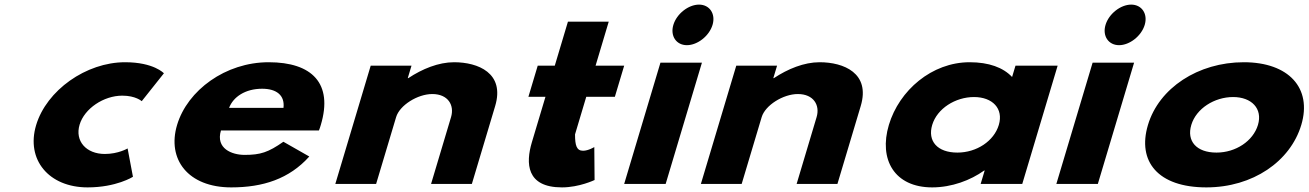

<svg xmlns="http://www.w3.org/2000/svg" viewBox="-20 -798 5677 833"><path d="M510.6 -383C569.1 -383 594.9 -359 594.9 -359L691.1 -480C691.1 -480 647.5 -528 522.6 -528C353.4 -528 181.9 -406 136.7 -255C91.9 -105 192 15 360.1 15C485.1 15 556.8 -31 556.8 -31L533.6 -154C533.6 -154 493.4 -130 435 -130C353.9 -130 304.1 -186 325.3 -257C346.3 -327 429.6 -383 510.6 -383Z M1363.7 -232C1366.5 -238 1369.8 -249 1371.9 -256C1425.7 -436 1334.2 -528 1145.7 -528C958.1 -528 793.2 -406 748.3 -256C703.7 -107 795.7 15 983.2 15C1121.2 15 1234.9 -22 1321.9 -119L1209.5 -183C1143.7 -137 1110.1 -126 1041.2 -126C986.7 -126 914.9 -153 938.6 -232ZM973.9 -330C991.6 -377 1043.5 -413 1117.3 -413C1180.2 -413 1216.3 -384 1209.9 -330Z M1434.8 0H1611.8L1698.6 -290C1713.8 -341 1791.4 -390 1855.5 -390C1924.5 -390 1952.2 -341 1936.9 -290L1850.2 0H2027.2L2128.3 -338C2171.1 -481 2054.1 -528 1950 -528C1882.3 -528 1811.9 -499 1751.5 -459H1749.1L1765.3 -513H1588.3Z M2386.9 -513H2312.9L2272.5 -378H2346.5L2287.6 -181C2260.4 -90 2263 15 2418 15C2493.1 15 2559.6 -17 2559.6 -17L2558.4 -160C2558.4 -160 2532.6 -144 2509.6 -144C2481.6 -144 2474.8 -167 2474.8 -215L2523.5 -378H2647.6L2688 -513H2563.9L2621 -704H2444Z M2688 0H2868L3025.3 -526H2845.3ZM2901.4 -690C2887 -642 2914.1 -602 2960.1 -602C3006.1 -602 3057 -642 3071.4 -690C3085.7 -738 3058.7 -778 3012.7 -778C2966.7 -778 2915.7 -738 2901.4 -690Z M3020.8 0H3197.8L3284.6 -290C3299.8 -341 3377.4 -390 3441.5 -390C3510.5 -390 3538.2 -341 3522.9 -290L3436.2 0H3613.2L3714.3 -338C3757.1 -481 3640.1 -528 3536 -528C3468.3 -528 3397.9 -499 3337.5 -459H3335.1L3351.3 -513H3174.3Z M3836.4 -256C3791.6 -106 3860.4 15 4024.4 15C4109.1 15 4191 -16 4249.6 -58H4252L4234.6 0H4415.1L4568.6 -513H4385.7L4371 -464C4332.4 -505 4270.4 -528 4186.9 -528C4022.8 -528 3881.3 -406 3836.4 -256ZM4024.4 -256C4045.7 -327 4124.8 -377 4205.8 -377C4285.7 -377 4334.6 -327 4313.4 -256C4292.5 -186 4217.2 -136 4133.7 -136C4046.6 -136 4003.5 -186 4024.4 -256Z M4563 0H4743L4900.3 -526H4720.3ZM4776.4 -690C4762 -642 4789.1 -602 4835.1 -602C4881.1 -602 4932 -642 4946.4 -690C4960.7 -738 4933.7 -778 4887.7 -778C4841.7 -778 4790.7 -738 4776.4 -690Z M4960.5 -256C4913.2 -98 5003.4 15 5213.8 15C5415.6 15 5578.4 -98 5625.7 -256C5673.5 -416 5571 -528 5376.2 -528C5177.8 -528 5008.3 -416 4960.5 -256ZM5148.5 -256C5169.7 -327 5248.8 -377 5329.9 -377C5409.7 -377 5458.9 -327 5437.7 -256C5416.7 -186 5341.3 -136 5257.8 -136C5170.7 -136 5127.5 -186 5148.5 -256Z"/></svg>

Font: Hussar
Style: BdSuprExtOblThree
Weight: 700
Foundry: Cannot Into Space Fonts
Version: Version 2.00